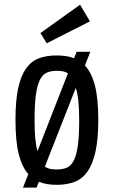

<svg xmlns="http://www.w3.org/2000/svg" viewBox="-20 -789 492 830"><path d="M79.4 21.9H138L148 -3.1Q165.3 4 184.5 7Q203.7 10 226.6 10Q268.7 10 301.9 -2.6Q335 -15.1 357.7 -46.7Q380.4 -78.3 392.6 -132.7Q404.9 -187.1 404.9 -270.9Q404.9 -362.7 390.3 -419.3Q375.7 -475.9 347 -505.9L370.6 -565.1H311.1L300.3 -537Q283.3 -543.9 264.6 -546.6Q246 -549.3 224.4 -549.3Q181.1 -549.3 148.1 -536.9Q115 -524.4 92.7 -493Q70.4 -461.6 58.6 -407.9Q46.9 -354.1 46.9 -270.9Q46.9 -178.6 61.1 -122.6Q75.3 -66.6 102.4 -36.3ZM307.7 -409.3Q315.1 -387 318.7 -353Q322.3 -319 322.3 -269.1Q322.3 -201.9 316.7 -160.6Q311.1 -119.3 299.4 -95.9Q287.7 -72.4 269.4 -64.4Q251.1 -56.4 225.7 -56.4Q210.4 -56.4 197.4 -58.9Q184.4 -61.4 174.1 -68.9ZM142.3 -135.9Q135.9 -155.6 132.6 -189.4Q129.4 -223.3 129.4 -268.4Q129.4 -335.7 135 -377.9Q140.6 -420 152.3 -443.4Q164 -466.9 182.3 -474.9Q200.6 -482.9 225.7 -482.9Q240.1 -482.9 252.3 -480.6Q264.4 -478.4 273.7 -472.3ZM182 -601.9 368.9 -696.7 326.1 -768.6 154.7 -646Z"/></svg>

Font: Secuela Black
Style: Regular
Weight: 900
Designer: Fernando Haro
Foundry: deFharo
Version: Version 1.704